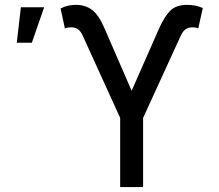

<svg xmlns="http://www.w3.org/2000/svg" viewBox="-20 -757 885 777"><path d="M466.3 0V-279.8L314.5 -613.3Q306.6 -630.9 295.4 -638.7Q284.2 -646.5 267.6 -646.5Q261.2 -646.5 253.9 -645.3Q246.6 -644 242.7 -641.6L225.1 -722.7Q241.7 -731 256.1 -734.1Q270.5 -737.3 288.6 -737.3Q324.7 -737.3 352.1 -717.3Q379.4 -697.3 403.3 -641.6L512.7 -389.6L623.5 -641.1Q644 -687.5 667.7 -712.4Q691.4 -737.3 737.3 -737.3Q755.4 -737.3 769.8 -734.4Q784.2 -731.4 800.8 -724.6L782.2 -641.6Q779.3 -644 772.2 -645.3Q765.1 -646.5 758.3 -646.5Q742.7 -646.5 731.4 -638.7Q720.2 -630.9 711.9 -613.3L559.1 -279.8V0ZM47.9 -584 64.5 -727.5H158.7L108.9 -584Z"/></svg>

Font: Inter Variable
Style: Regular
Weight: 400
Designer: Rasmus Andersson
Foundry: rsms
Version: Version 4.001;git-9221beed3